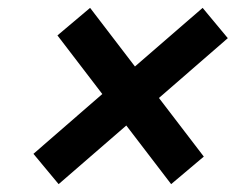

<svg xmlns="http://www.w3.org/2000/svg" viewBox="-20 -549 640 488"><path d="M301 -230 129 -81 65 -158 240 -310 126 -459 209 -529 323 -380 495 -529 559 -452 384 -300 498 -151 415 -81Z"/></svg>

Font: IBM Plex Sans SmBld
Style: Italic
Weight: 600
Italic angle: -11°
Designer: Mike Abbink, Paul van der Laan, Pieter van Rosmalen
Foundry: Bold Monday
Version: Version 3.005